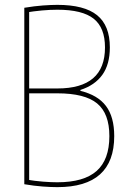

<svg xmlns="http://www.w3.org/2000/svg" viewBox="-20 -760 540 790"><path d="M216 10Q191 10 156 7.5Q121 5 80 -2V-728Q122 -735 156.5 -737.5Q191 -740 216 -740Q327 -740 379.5 -697.5Q432 -655 432 -565Q432 -495 401 -452Q370 -409 311 -390V-386Q382 -369 416 -324Q450 -279 450 -200Q450 -95 391.5 -42.5Q333 10 216 10ZM83 -22Q124 -15 158 -12.5Q192 -10 216 -10Q325 -10 377.5 -56.5Q430 -103 430 -200Q430 -293 379.5 -334.5Q329 -376 216 -376H90V-396H216Q314 -396 363 -438Q412 -480 412 -565Q412 -646 365.5 -683Q319 -720 216 -720Q186 -720 153 -717Q120 -714 83 -708L100 -728V-2Z"/></svg>

Font: M PLUS 1 Code Thin
Style: Regular
Weight: 250
Designer: Coji Morishita
Foundry: UNDERFOREST DESIGN
Version: Version 1.002